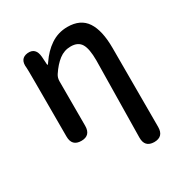

<svg xmlns="http://www.w3.org/2000/svg" viewBox="-177 -694 970 1024"><g transform="rotate(-30 308.0 -182.0)"><path d="M478 200Q420 199 421 139L428 -332Q428 -404 409.5 -434.5Q391 -465 346 -465Q306 -465 274 -440.5Q242 -416 213 -372Q202 -355 202 -334V-60Q202 0 145 0Q87 0 87 -60V-394Q87 -478 86 -483Q78 -543 129 -549Q181 -554 186 -494L189 -447Q190 -441 191.5 -441Q193 -441 201 -453Q235 -503 278 -532Q325 -564 383 -564Q463 -564 499.5 -509Q536 -454 536 -346V140Q536 200 478 200Z"/></g></svg>

Font: Resource Han Rounded TW Medium
Style: Regular
Weight: 500
Designer: Cyano Hao (round all glyphs); Ryoko NISHIZUKA 西塚涼子 (kana, bopomofo & ideographs); Paul D. Hunt (Latin, Greek & Cyrillic)
Foundry: Cyano Hao
Version: 0.990